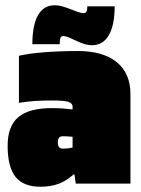

<svg xmlns="http://www.w3.org/2000/svg" viewBox="-20 -698 535 730"><path d="M134 12Q69 12 39 -25.5Q9 -63 9 -144Q9 -218 49.5 -252.5Q90 -287 178 -287Q199 -287 219 -285.5Q239 -284 256 -282V-292Q256 -306 239 -311Q222 -316 179 -316Q141 -316 112 -314Q83 -312 52 -307V-486Q92 -495 150.5 -499.5Q209 -504 276 -504Q372 -504 424 -461.5Q476 -419 476 -340V0H268L263 -35H260Q231 -9 201 1.5Q171 12 134 12ZM219 -180Q209 -180 204.5 -174.5Q200 -169 200 -157Q200 -144 204.5 -138.5Q209 -133 219 -133Q231 -133 239.5 -134Q248 -135 256 -137V-178Q244 -179 235.5 -179.5Q227 -180 219 -180ZM312 -674H416Q416 -603 394 -564.5Q372 -526 329 -526Q317 -526 302.5 -530Q288 -534 261 -547Q242 -556 234 -558.5Q226 -561 220 -561Q213 -561 210 -554.5Q207 -548 207 -530H103Q103 -602 124.5 -640Q146 -678 188 -678Q200 -678 214 -674.5Q228 -671 254 -661Q274 -653 283 -650.5Q292 -648 298 -648Q305 -648 308.5 -653.5Q312 -659 312 -674Z"/></svg>

Font: Blinker Black
Style: Regular
Weight: 900
Designer: Juergen Huber
Foundry: supertype
Version: Version 1.017;hotconv 1.0.117;makeotfexe 2.5.65602